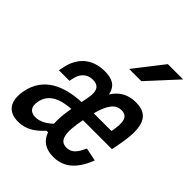

<svg xmlns="http://www.w3.org/2000/svg" viewBox="-228 -937 1076 1076"><g transform="rotate(45 310.0 -399.0)"><path d="M247.5 -532.5C142.5 -532.5 83.5 -469.5 66.5 -380.5L61 -354H144.5L149 -375C159 -427.5 193.5 -451.5 233.5 -451.5C274.5 -452 298 -428.5 285.5 -362.5L277 -318C144 -311.5 30.5 -265 4.5 -130.5C-12.5 -41 22 12 102.5 12C167.5 12 212.5 -22 251 -65H264C282.5 -11.5 323.5 12 382 12C456 12 517.5 -27 560.5 -138.5L482 -155C458 -99 434.5 -77 397.5 -77C341.5 -77 330.5 -129.5 354 -251.5H584L593 -299C626.5 -470 591 -532.5 494 -532.5C435 -532.5 388 -509.5 355 -456C344.5 -513 306 -532.5 247.5 -532.5ZM334 -637.5 468.5 -810H589.5L431 -637.5ZM102.5 -146C115.5 -214 173.5 -244.5 263.5 -250C254 -199.5 251 -157 253 -122C217.5 -89 185 -74.5 154 -74.5C114 -74.5 93 -98.5 102.5 -146ZM369.5 -321.5C392.5 -407.5 421.5 -444 468 -444C516 -444 527 -406 510 -321.5Z"/></g></svg>

Font: Monaspace Neon Medium
Style: Italic
Weight: 500
Italic angle: -11°
Designer: Riley Cran & the Lettermatic Team
Foundry: Lettermatic
Version: Version 1.200 (Monaspace Neon)